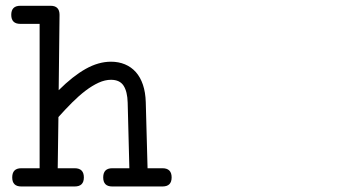

<svg xmlns="http://www.w3.org/2000/svg" viewBox="-20 -638 1244 674"><path d="M51.3 -554.2Q19.5 -554.2 19.5 -585.9Q19.5 -617.7 51.3 -617.7H157.7Q189 -617.7 189 -585.9L186 -321.3Q235.4 -370.6 280.5 -396Q325.7 -421.4 369.6 -421.4Q396.5 -421.4 418.7 -412.1Q440.9 -402.8 456.8 -385Q472.7 -367.2 481.7 -340.6Q490.7 -314 491.7 -279.3L498 -47.4H550.3Q582.5 -47.4 582.5 -15.1Q582.5 16.6 550.3 16.6H374Q342.3 16.6 342.3 -15.1Q342.3 -47.4 374 -47.4H434.1L428.2 -277.8Q427.2 -316.4 413.8 -337.2Q400.4 -357.9 369.6 -357.9Q348.6 -357.9 326.2 -347.7Q303.7 -337.4 280.5 -319.8Q257.3 -302.2 233.4 -278.3Q209.5 -254.4 185.1 -227.1L182.6 -47.4H242.2Q274.4 -47.4 274.4 -15.1Q274.4 16.6 242.2 16.6H54.7Q22.9 16.6 22.9 -15.1Q22.9 -47.4 54.7 -47.4H119.1V-242.2V-554.2Z"/></svg>

Font: Erica Type
Style: Italic
Weight: 400
Monospace: yes
Designer: Peter Wiegel
Foundry: Peter Wiegel
Version: Version 1.000 2010 initial release